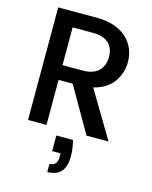

<svg xmlns="http://www.w3.org/2000/svg" viewBox="-139 -785 909 1145"><g transform="rotate(15 316.0 -212.5)"><path d="M75 0H189V-278H276L436 0H572L400 -288C455 -301 495 -327 522 -364C548 -401 561 -442 561 -487C561 -602 477 -695 315 -695H75ZM189 -369V-602H315C402 -602 444 -559 444 -487C444 -415 400 -369 315 -369ZM262 142H314V163C314 201 298 220 266 220V270C341 270 378 228 378 145C378 114 374 81 365 46H262Z"/></g></svg>

Font: Poppins Medium
Style: Regular
Weight: 500
Designer: Ninad Kale (Devanagari), Jonny Pinhorn (Latin)
Foundry: Indian Type Foundry
Version: 4.004